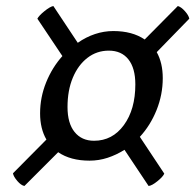

<svg xmlns="http://www.w3.org/2000/svg" viewBox="-20 -606 650 637"><path d="M61 11Q50 9 37.5 -5.5Q25 -20 23 -31L134 -143Q113 -179 113 -230Q113 -283 133 -332.5Q153 -382 187 -420L104 -544Q109 -554 127.5 -569Q146 -584 157 -586L238 -464Q265 -483 295 -493Q325 -503 356 -503Q419 -503 460 -475L570 -586Q581 -583 593.5 -569Q606 -555 608 -544L500 -433Q520 -397 520 -347Q520 -292 499.5 -241Q479 -190 444 -152L525 -30Q521 -20 502.5 -5Q484 10 473 11L393 -109Q366 -92 337 -82.5Q308 -73 277 -73Q214 -73 173 -101ZM292 -139Q353 -139 391 -191Q429 -243 429 -326Q429 -380 406 -409Q383 -438 341 -438Q301 -438 270 -414Q239 -390 221.5 -348Q204 -306 204 -251Q204 -197 227.5 -168Q251 -139 292 -139Z"/></svg>

Font: Petrona SemiBold
Style: Italic
Weight: 600
Italic angle: -9°
Designer: Ringo R. Seeber
Foundry: Ringo R. Seeber
Version: Version 2.001; ttfautohint (v1.8.3)